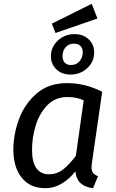

<svg xmlns="http://www.w3.org/2000/svg" viewBox="-20 -975 609 1007"><path d="M516 -494 462 -120Q460 -104 460 -98Q460 -80 467.5 -69Q475 -58 494 -51L468 12Q426 7 403 -14Q380 -35 375 -76Q343 -35 303 -11.5Q263 12 218 12Q138 12 94 -43Q50 -98 50 -190Q50 -270 79.5 -350Q109 -430 172 -484.5Q235 -539 331 -539Q380 -539 424.5 -528Q469 -517 516 -494ZM148 -189Q148 -124 171 -92.5Q194 -61 237 -61Q278 -61 310.5 -86Q343 -111 378 -158L419 -449Q398 -458 378.5 -462Q359 -466 333 -466Q270 -466 228.5 -423.5Q187 -381 167.5 -317.5Q148 -254 148 -189ZM474 -700Q474 -652 438 -618Q402 -584 350 -584Q304 -584 275.5 -611.5Q247 -639 247 -680Q247 -728 283 -762Q319 -796 371 -796Q417 -796 445.5 -768.5Q474 -741 474 -700ZM308 -681Q308 -659 319.5 -646.5Q331 -634 352 -634Q381 -634 397.5 -654Q414 -674 414 -700Q414 -722 402 -734Q390 -746 369 -746Q340 -746 324 -727Q308 -708 308 -681ZM491 -878 271 -802 252 -851 461 -955Z"/></svg>

Font: FiraGO
Style: Italic
Weight: 400
Italic angle: -8°
Designer: bBox Type GmbH
Foundry: bBox Type GmbH
Version: Version 1.001